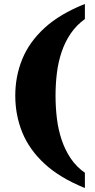

<svg xmlns="http://www.w3.org/2000/svg" viewBox="-20 -801 480 968"><path d="M408 147Q282 96 205 25Q128 -46 92.5 -133Q57 -220 57 -319Q57 -417 92.5 -503.5Q128 -590 205 -660.5Q282 -731 408 -781V-705Q365 -674 336.5 -632Q308 -590 291 -540Q274 -490 267 -434Q260 -378 260 -319Q260 -259 267 -202.5Q274 -146 291 -95.5Q308 -45 336.5 -2.5Q365 40 408 70Z"/></svg>

Font: Noto Serif Armenian Black
Style: Regular
Weight: 900
Version: Version 2.007